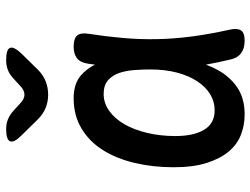

<svg xmlns="http://www.w3.org/2000/svg" viewBox="-118 -708 835 640"><g transform="rotate(-90 300.0 -387.5)"><path d="M239 10Q203 10 171 -2.5Q139 -15 115.5 -43Q92 -71 77.5 -116Q63 -161 63 -227Q63 -296 77.5 -357Q92 -418 120.5 -463Q149 -508 192.5 -534Q236 -560 293 -560Q341 -560 369 -536Q391 -517 405 -489Q406 -500 408 -511Q412 -538 426.5 -549Q441 -560 465 -560Q492 -560 502 -548.5Q512 -537 508 -511Q499 -453 494 -397Q489 -341 490 -283.5Q491 -226 499 -165.5Q507 -105 522 -38Q527 -14 519 -2Q511 10 485 10Q459 10 443 -2Q427 -14 422 -38Q412 -80 405 -119Q399 -103 392 -89Q370 -44 332.5 -17Q295 10 239 10ZM253 -90Q282 -90 306.5 -105Q331 -120 349.5 -148Q368 -176 378.5 -215.5Q389 -255 389 -305Q389 -330 387 -357.5Q385 -385 377.5 -407.5Q370 -430 353.5 -445Q337 -460 307 -460Q277 -460 251 -441.5Q225 -423 206.5 -391Q188 -359 177.5 -315Q167 -271 167 -221Q167 -160 188 -125Q209 -90 253 -90ZM191 -785Q209 -785 224 -778.5Q239 -772 252 -760L275 -739Q290 -724 305 -724Q320 -724 335 -739L357 -759Q370 -772 385.5 -778.5Q401 -785 419 -785Q456 -785 461 -772Q466 -759 441 -733L388 -679Q371 -662 350 -653.5Q329 -645 305 -645Q281 -645 260.5 -653.5Q240 -662 223 -679L169 -734Q144 -759 149.5 -772Q155 -785 191 -785Z"/></g></svg>

Font: Maple Mono NL Medium
Style: Regular
Weight: 500
Monospace: yes
Designer: subframe7536
Version: Version 7.000